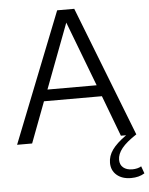

<svg xmlns="http://www.w3.org/2000/svg" viewBox="-61 -749 798 1030"><g transform="rotate(-5 338.0 -234.5)"><path d="M603 231Q555 231 526 206Q497 181 497 140Q497 103 520.5 70Q544 37 596 0H568L485 -220H173L90 0H9L286 -700H378L651 0Q597 35 572 66Q547 97 547 128Q547 155 565 170Q583 185 614 185Q627 185 640 182Q653 179 662 173L676 212Q646 231 603 231ZM197 -281H462L329 -630Z"/></g></svg>

Font: Red Hat Text VF
Style: Regular
Weight: 300
Designer: Pentagram, MCKL
Foundry: Pentagram, MCKL
Version: Version 1.023